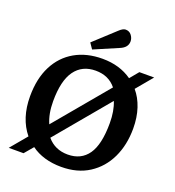

<svg xmlns="http://www.w3.org/2000/svg" viewBox="-165 -1065 1100 1207"><g transform="rotate(20 385.0 -461.0)"><path d="M31 14 123 -96Q46 -190 46 -337Q46 -455 89 -539.5Q132 -624 210.5 -669Q289 -714 395 -714Q510 -714 592 -656L640 -714H739L648 -605Q685 -562 705 -501.5Q725 -441 725 -367Q725 -257 684 -171Q643 -85 566 -35.5Q489 14 381 14Q321 14 270 -1Q219 -16 180 -45L130 14ZM220 -212 517 -567Q467 -629 380 -629Q290 -629 241.5 -562Q193 -495 193 -357Q193 -273 220 -212ZM393 -73Q482 -73 528.5 -139.5Q575 -206 575 -349Q575 -431 551 -489L255 -135Q307 -73 393 -73ZM312 -746 286 -784 425 -912Q450 -936 468 -936Q493 -936 507.5 -917Q522 -898 522 -876Q522 -835 473 -815Z"/></g></svg>

Font: Literata 12pt SemiBold
Style: Regular
Weight: 600
Designer: Latin by Veronika Burian and Jose Scaglione. Greek by Irene Vlachou. Cyrillic by Vera Evstafieva.
Foundry: TypeTogether
Version: Version 3.002